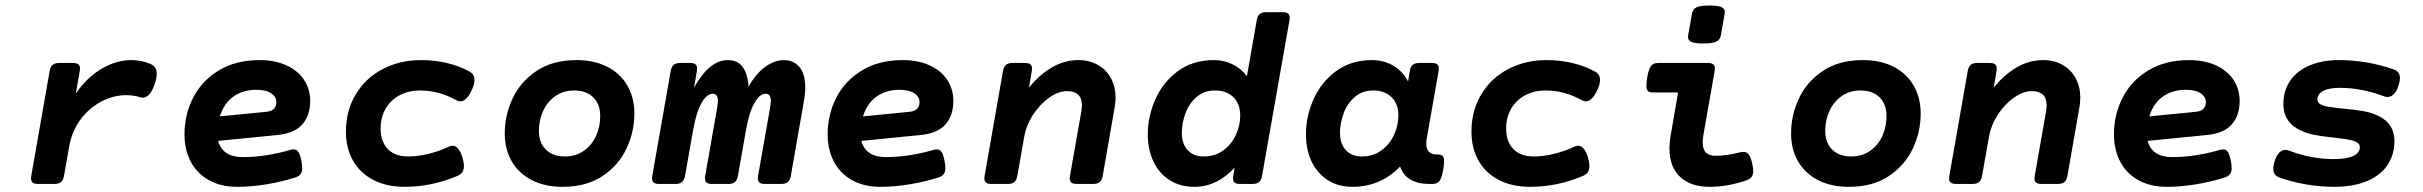

<svg xmlns="http://www.w3.org/2000/svg" viewBox="-20 -686 9034 716"><path d="M541.5 -447.3Q553.2 -442.4 558.8 -433.3Q564.5 -424.3 564.5 -411.1Q564.5 -396.5 557.6 -374.5Q540 -321.8 512.7 -321.8Q508.8 -321.8 503.4 -323.2Q478 -331.1 450.7 -331.1Q401.9 -331.1 356.4 -306.6Q311 -282.2 279.5 -239Q248 -195.8 238.3 -141.6L218.8 -30.8Q215.8 -14.2 207.5 -7.1Q199.2 0 182.6 0H122.1Q108.4 0 102.1 -4.9Q95.7 -9.8 95.7 -20.5Q95.7 -22.9 96.7 -30.8L165 -420.4Q168 -437 176.3 -444.1Q184.6 -451.2 201.2 -451.2H252Q265.6 -451.2 272 -446.3Q278.3 -441.4 278.3 -430.7Q278.3 -428.2 277.3 -420.4L262.7 -336.9Q302.2 -395.5 357.4 -428.7Q412.6 -461.9 470.2 -461.9Q507.3 -461.9 541.5 -447.3Z M1075.2 -128.9Q1086.4 -128.9 1092.8 -119.4Q1099.1 -109.9 1104 -85.9Q1106.9 -70.8 1106.9 -59.6Q1106.9 -44.4 1100.6 -36.4Q1094.2 -28.3 1080.1 -23.9Q1027.3 -7.3 971.9 1.7Q916.5 10.7 865.2 10.7Q803.2 10.7 758.5 -14.4Q713.9 -39.6 690.9 -84Q668 -128.4 668 -185.1Q668 -258.3 700.2 -321.5Q732.4 -384.8 795.9 -423.3Q859.4 -461.9 948.2 -461.9Q1004.9 -461.9 1047.6 -442.6Q1090.3 -423.3 1113.5 -388.7Q1136.7 -354 1136.7 -309.6Q1136.7 -255.9 1107.7 -222.4Q1078.6 -189 1015.6 -182.6L793.5 -160.6Q801.3 -130.9 824.5 -115.5Q847.7 -100.1 884.8 -100.1Q969.7 -100.1 1063 -127Q1068.8 -128.9 1075.2 -128.9ZM799.8 -252 972.7 -269Q993.2 -271 1002 -280.8Q1010.7 -290.5 1010.7 -304.7Q1010.7 -324.7 991.7 -337.9Q972.7 -351.1 935.5 -351.1Q886.2 -351.1 850.8 -326.2Q815.4 -301.3 799.8 -252Z M1731.9 -418.5Q1749.5 -408.7 1749.5 -387.2Q1749.5 -370.1 1737.3 -345.7Q1718.8 -308.1 1696.3 -308.1Q1689 -308.1 1680.2 -313Q1616.7 -348.6 1545.4 -348.6Q1504.4 -348.6 1471.2 -331.3Q1438 -314 1418.7 -281.7Q1399.4 -249.5 1399.4 -206.5Q1399.4 -157.7 1426.3 -130.1Q1453.1 -102.5 1502.4 -102.5Q1538.1 -102.5 1577.4 -112.1Q1616.7 -121.6 1654.3 -139.2Q1661.1 -142.6 1668 -142.6Q1690.4 -142.6 1704.1 -100.1Q1710 -80.6 1710 -66.9Q1710 -53.2 1704.1 -44.4Q1698.2 -35.6 1686.5 -30.3Q1590.3 10.7 1489.3 10.7Q1420.9 10.7 1371.3 -15.4Q1321.8 -41.5 1295.9 -87.9Q1270 -134.3 1270 -195.3Q1270 -272.9 1306.4 -333.7Q1342.8 -394.5 1406.7 -428.2Q1470.7 -461.9 1550.8 -461.9Q1600.1 -461.9 1647 -450.9Q1693.8 -439.9 1731.9 -418.5Z M2345.7 -262.2Q2345.7 -195.8 2316.9 -133.3Q2288.1 -70.8 2227.8 -30Q2167.5 10.7 2078.1 10.7Q2011.2 10.7 1962.4 -14.6Q1913.6 -40 1887.9 -85.2Q1862.3 -130.4 1862.3 -189Q1862.3 -255.4 1891.1 -317.9Q1919.9 -380.4 1980.2 -421.1Q2040.5 -461.9 2129.9 -461.9Q2196.8 -461.9 2245.6 -436.5Q2294.4 -411.1 2320.1 -366Q2345.7 -320.8 2345.7 -262.2ZM1989.7 -198.2Q1989.7 -153.8 2015.6 -128.2Q2041.5 -102.5 2086.9 -102.5Q2127 -102.5 2156.7 -123.3Q2186.5 -144 2202.4 -178.5Q2218.3 -212.9 2218.3 -252.9Q2218.3 -297.4 2192.4 -323Q2166.5 -348.6 2121.1 -348.6Q2081.1 -348.6 2051.3 -327.9Q2021.5 -307.1 2005.6 -272.7Q1989.7 -238.3 1989.7 -198.2Z M2982.9 -359.4Q2982.9 -335.4 2978 -309.1L2929.2 -30.8Q2926.3 -14.2 2918 -7.1Q2909.7 0 2893.1 0H2832.5Q2818.8 0 2812.5 -4.9Q2806.2 -9.8 2806.2 -20.5Q2806.2 -22.9 2807.1 -30.8L2852.1 -286.1Q2854.5 -301.8 2854.5 -310.1Q2854.5 -336.4 2835.4 -336.4Q2812.5 -336.4 2792.7 -300.8Q2772.9 -265.1 2761.2 -196.8L2731.9 -30.8Q2729 -14.2 2720.7 -7.1Q2712.4 0 2695.8 0H2635.3Q2621.6 0 2615.2 -4.9Q2608.9 -9.8 2608.9 -20.5Q2608.9 -22.9 2609.9 -30.8L2654.8 -286.1Q2657.2 -301.8 2657.2 -310.1Q2657.2 -336.4 2638.2 -336.4Q2615.2 -336.4 2595.5 -300.8Q2575.7 -265.1 2564 -196.8L2534.7 -30.8Q2531.7 -14.2 2523.4 -7.1Q2515.1 0 2498.5 0H2438Q2424.3 0 2418 -4.9Q2411.6 -9.8 2411.6 -20.5Q2411.6 -22.9 2412.6 -30.8L2481 -420.4Q2483.9 -437 2492.2 -444.1Q2500.5 -451.2 2517.1 -451.2H2553.2Q2566.9 -451.2 2573.2 -446.3Q2579.6 -441.4 2579.6 -430.7Q2579.6 -428.2 2578.6 -420.4L2568.4 -359.9Q2626 -461.9 2693.4 -461.9Q2730.5 -461.9 2749.3 -436.5Q2768.1 -411.1 2771.5 -362.8Q2798.3 -411.1 2833.3 -436.5Q2868.2 -461.9 2903.3 -461.9Q2939.9 -461.9 2961.4 -435.8Q2982.9 -409.7 2982.9 -359.4Z M3473.6 -128.9Q3484.9 -128.9 3491.2 -119.4Q3497.6 -109.9 3502.4 -85.9Q3505.4 -70.8 3505.4 -59.6Q3505.4 -44.4 3499 -36.4Q3492.7 -28.3 3478.5 -23.9Q3425.8 -7.3 3370.4 1.7Q3314.9 10.7 3263.7 10.7Q3201.7 10.7 3157 -14.4Q3112.3 -39.6 3089.4 -84Q3066.4 -128.4 3066.4 -185.1Q3066.4 -258.3 3098.6 -321.5Q3130.9 -384.8 3194.3 -423.3Q3257.8 -461.9 3346.7 -461.9Q3403.3 -461.9 3446 -442.6Q3488.8 -423.3 3512 -388.7Q3535.2 -354 3535.2 -309.6Q3535.2 -255.9 3506.1 -222.4Q3477.1 -189 3414.1 -182.6L3191.9 -160.6Q3199.7 -130.9 3222.9 -115.5Q3246.1 -100.1 3283.2 -100.1Q3368.2 -100.1 3461.4 -127Q3467.3 -128.9 3473.6 -128.9ZM3198.2 -252 3371.1 -269Q3391.6 -271 3400.4 -280.8Q3409.2 -290.5 3409.2 -304.7Q3409.2 -324.7 3390.1 -337.9Q3371.1 -351.1 3334 -351.1Q3284.7 -351.1 3249.3 -326.2Q3213.9 -301.3 3198.2 -252Z M4140.1 -322.3Q4140.1 -305.7 4137.2 -288.1L4092.3 -30.8Q4089.4 -14.2 4081.1 -7.1Q4072.8 0 4056.2 0H3995.6Q3981.9 0 3975.6 -4.9Q3969.2 -9.8 3969.2 -20.5Q3969.2 -22.9 3970.2 -30.8L4012.2 -269Q4014.6 -283.7 4014.6 -293Q4014.6 -346.2 3959 -346.2Q3927.7 -346.2 3893.3 -322.3Q3858.9 -298.3 3833 -258.8Q3807.1 -219.2 3799.3 -174.8L3773.9 -30.8Q3771 -14.2 3762.7 -7.1Q3754.4 0 3737.8 0H3677.2Q3663.6 0 3657.2 -4.9Q3650.9 -9.8 3650.9 -20.5Q3650.9 -22.9 3651.9 -30.8L3720.2 -420.4Q3723.1 -437 3731.4 -444.1Q3739.7 -451.2 3756.3 -451.2H3802.2Q3815.9 -451.2 3822.3 -446.3Q3828.6 -441.4 3828.6 -430.7Q3828.6 -428.2 3827.6 -420.4L3817.4 -359.4Q3856.4 -407.7 3903.1 -434.8Q3949.7 -461.9 4001 -461.9Q4043 -461.9 4074.5 -443.8Q4106 -425.8 4123 -394Q4140.1 -362.3 4140.1 -322.3Z M4789.6 -620.1Q4789.6 -617.7 4788.6 -609.9L4686.5 -30.8Q4683.6 -14.2 4675.3 -7.1Q4667 0 4650.4 0H4604.5Q4590.8 0 4584.5 -4.9Q4578.1 -9.8 4578.1 -21Q4578.1 -23.9 4579.1 -30.8L4584 -61Q4554.7 -27.8 4516.4 -8.5Q4478 10.7 4433.6 10.7Q4380.9 10.7 4341.8 -14.2Q4302.7 -39.1 4281.5 -83.5Q4260.3 -127.9 4260.3 -185.5Q4260.3 -251 4288.1 -314.7Q4315.9 -378.4 4371.8 -420.2Q4427.7 -461.9 4506.8 -461.9Q4544.9 -461.9 4576.9 -446Q4608.9 -430.2 4629.9 -401.9L4666.5 -609.9Q4669.4 -626.5 4677.7 -633.5Q4686 -640.6 4702.6 -640.6H4763.2Q4776.9 -640.6 4783.2 -635.7Q4789.6 -630.9 4789.6 -620.1ZM4605 -254.9Q4605 -299.3 4579.1 -324Q4553.2 -348.6 4511.7 -348.6Q4470.2 -348.6 4442.1 -324.2Q4414.1 -299.8 4400.6 -263.2Q4387.2 -226.6 4387.2 -190.9Q4387.2 -149.9 4408.9 -126.2Q4430.7 -102.5 4468.8 -102.5Q4510.7 -102.5 4541.5 -125Q4572.3 -147.5 4588.6 -182.9Q4605 -218.3 4605 -254.9Z M5365.2 -84Q5365.2 -72.8 5362.3 -55.2Q5356.9 -22.5 5348.1 -11.2Q5339.4 0 5321.8 0H5310.1Q5269 0 5240.7 -15.9Q5212.4 -31.7 5201.2 -64.9Q5128.4 10.7 5023.4 10.7Q4970.7 10.7 4931.6 -14.2Q4892.6 -39.1 4871.3 -83.5Q4850.1 -127.9 4850.1 -185.5Q4850.1 -251 4877.9 -314.7Q4905.8 -378.4 4961.7 -420.2Q5017.6 -461.9 5096.7 -461.9Q5141.1 -461.9 5177 -440.2Q5212.9 -418.5 5231 -381.8L5237.3 -420.4Q5239.7 -437 5248.3 -444.1Q5256.8 -451.2 5273.4 -451.2H5319.3Q5333 -451.2 5339.4 -446.3Q5345.7 -441.4 5345.7 -430.7Q5345.7 -428.2 5344.7 -420.4L5300.8 -170.9Q5298.8 -160.6 5298.8 -150.4Q5298.8 -109.9 5338.9 -109.9H5341.3Q5354 -109.9 5359.6 -104.5Q5365.2 -99.1 5365.2 -84ZM5194.8 -254.9Q5194.8 -299.3 5168.9 -324Q5143.1 -348.6 5101.6 -348.6Q5060.1 -348.6 5032 -324.2Q5003.9 -299.8 4990.5 -263.2Q4977.1 -226.6 4977.1 -190.9Q4977.1 -149.9 4998.8 -126.2Q5020.5 -102.5 5058.6 -102.5Q5100.6 -102.5 5131.3 -125Q5162.1 -147.5 5178.5 -182.9Q5194.8 -218.3 5194.8 -254.9Z M5929.2 -418.5Q5946.8 -408.7 5946.8 -387.2Q5946.8 -370.1 5934.6 -345.7Q5916 -308.1 5893.6 -308.1Q5886.2 -308.1 5877.4 -313Q5814 -348.6 5742.7 -348.6Q5701.7 -348.6 5668.5 -331.3Q5635.3 -314 5616 -281.7Q5596.7 -249.5 5596.7 -206.5Q5596.7 -157.7 5623.5 -130.1Q5650.4 -102.5 5699.7 -102.5Q5735.4 -102.5 5774.7 -112.1Q5814 -121.6 5851.6 -139.2Q5858.4 -142.6 5865.2 -142.6Q5887.7 -142.6 5901.4 -100.1Q5907.2 -80.6 5907.2 -66.9Q5907.2 -53.2 5901.4 -44.4Q5895.5 -35.6 5883.8 -30.3Q5787.6 10.7 5686.5 10.7Q5618.2 10.7 5568.6 -15.4Q5519 -41.5 5493.2 -87.9Q5467.3 -134.3 5467.3 -195.3Q5467.3 -272.9 5503.7 -333.7Q5540 -394.5 5604 -428.2Q5668 -461.9 5748 -461.9Q5797.4 -461.9 5844.2 -450.9Q5891.1 -439.9 5929.2 -418.5Z M6412.1 -641.1Q6412.1 -637.2 6411.6 -634.8L6397.5 -554.7Q6394.5 -537.6 6380.4 -530.8Q6366.2 -523.9 6332 -523.9Q6300.8 -523.9 6287.8 -529.5Q6274.9 -535.2 6274.9 -548.3Q6274.9 -552.2 6275.4 -554.7L6289.6 -634.8Q6292.5 -651.9 6306.4 -658.7Q6320.3 -665.5 6354.5 -665.5Q6385.3 -665.5 6398.7 -659.7Q6412.1 -653.8 6412.1 -641.1ZM6375 -430.7Q6375 -428.2 6374 -420.4L6332 -181.2Q6329.6 -165.5 6329.6 -155.3Q6329.6 -129.4 6341.6 -117.2Q6353.5 -105 6377 -105Q6419.4 -105 6469.7 -118.2Q6476.6 -119.6 6481.4 -119.6Q6494.6 -119.6 6502.2 -108.6Q6509.8 -97.7 6514.6 -74.7Q6518.1 -57.6 6518.1 -48.3Q6518.1 -35.2 6512.2 -26.6Q6506.3 -18.1 6491.7 -13.2Q6422.4 10.7 6355.5 10.7Q6284.2 10.7 6244.9 -26.9Q6205.6 -64.5 6205.6 -132.8Q6205.6 -154.8 6210 -179.7L6237.8 -341.3H6143.6Q6130.9 -341.3 6125.2 -346.7Q6119.6 -352.1 6119.6 -367.2Q6119.6 -378.4 6122.6 -396Q6127.9 -428.7 6136.7 -439.9Q6145.5 -451.2 6163.1 -451.2H6348.6Q6362.3 -451.2 6368.7 -446.3Q6375 -441.4 6375 -430.7Z M7142.6 -262.2Q7142.6 -195.8 7113.8 -133.3Q7085 -70.8 7024.7 -30Q6964.4 10.7 6875 10.7Q6808.1 10.7 6759.3 -14.6Q6710.4 -40 6684.8 -85.2Q6659.2 -130.4 6659.2 -189Q6659.2 -255.4 6688 -317.9Q6716.8 -380.4 6777.1 -421.1Q6837.4 -461.9 6926.8 -461.9Q6993.7 -461.9 7042.5 -436.5Q7091.3 -411.1 7116.9 -366Q7142.6 -320.8 7142.6 -262.2ZM6786.6 -198.2Q6786.6 -153.8 6812.5 -128.2Q6838.4 -102.5 6883.8 -102.5Q6923.8 -102.5 6953.6 -123.3Q6983.4 -144 6999.3 -178.5Q7015.1 -212.9 7015.1 -252.9Q7015.1 -297.4 6989.3 -323Q6963.4 -348.6 6918 -348.6Q6877.9 -348.6 6848.1 -327.9Q6818.4 -307.1 6802.5 -272.7Q6786.6 -238.3 6786.6 -198.2Z M7737.8 -322.3Q7737.8 -305.7 7734.9 -288.1L7689.9 -30.8Q7687 -14.2 7678.7 -7.1Q7670.4 0 7653.8 0H7593.3Q7579.6 0 7573.2 -4.9Q7566.9 -9.8 7566.9 -20.5Q7566.9 -22.9 7567.9 -30.8L7609.9 -269Q7612.3 -283.7 7612.3 -293Q7612.3 -346.2 7556.6 -346.2Q7525.4 -346.2 7491 -322.3Q7456.5 -298.3 7430.7 -258.8Q7404.8 -219.2 7397 -174.8L7371.6 -30.8Q7368.7 -14.2 7360.4 -7.1Q7352.1 0 7335.4 0H7274.9Q7261.2 0 7254.9 -4.9Q7248.5 -9.8 7248.5 -20.5Q7248.5 -22.9 7249.5 -30.8L7317.9 -420.4Q7320.8 -437 7329.1 -444.1Q7337.4 -451.2 7354 -451.2H7399.9Q7413.6 -451.2 7419.9 -446.3Q7426.3 -441.4 7426.3 -430.7Q7426.3 -428.2 7425.3 -420.4L7415 -359.4Q7454.1 -407.7 7500.7 -434.8Q7547.4 -461.9 7598.6 -461.9Q7640.6 -461.9 7672.1 -443.8Q7703.6 -425.8 7720.7 -394Q7737.8 -362.3 7737.8 -322.3Z M8270.5 -128.9Q8281.7 -128.9 8288.1 -119.4Q8294.4 -109.9 8299.3 -85.9Q8302.2 -70.8 8302.2 -59.6Q8302.2 -44.4 8295.9 -36.4Q8289.6 -28.3 8275.4 -23.9Q8222.7 -7.3 8167.2 1.7Q8111.8 10.7 8060.5 10.7Q7998.5 10.7 7953.9 -14.4Q7909.2 -39.6 7886.2 -84Q7863.3 -128.4 7863.3 -185.1Q7863.3 -258.3 7895.5 -321.5Q7927.7 -384.8 7991.2 -423.3Q8054.7 -461.9 8143.6 -461.9Q8200.2 -461.9 8242.9 -442.6Q8285.6 -423.3 8308.8 -388.7Q8332 -354 8332 -309.6Q8332 -255.9 8303 -222.4Q8273.9 -189 8210.9 -182.6L7988.8 -160.6Q7996.6 -130.9 8019.8 -115.5Q8043 -100.1 8080.1 -100.1Q8165 -100.1 8258.3 -127Q8264.2 -128.9 8270.5 -128.9ZM7995.1 -252 8168 -269Q8188.5 -271 8197.3 -280.8Q8206.1 -290.5 8206.1 -304.7Q8206.1 -324.7 8187 -337.9Q8168 -351.1 8130.9 -351.1Q8081.5 -351.1 8046.1 -326.2Q8010.7 -301.3 7995.1 -252Z M8907.2 -426.8Q8929.7 -418.9 8929.7 -394.5Q8929.7 -382.8 8923.8 -365.2Q8917 -344.2 8906.2 -334.2Q8895.5 -324.2 8883.3 -324.2Q8877.9 -324.2 8870.6 -326.7Q8787.6 -358.4 8705.6 -358.4Q8664.6 -358.4 8643.3 -346.9Q8622.1 -335.4 8622.1 -314Q8622.1 -296.4 8656.2 -289.1Q8669.9 -286.1 8715.3 -281.2Q8761.2 -277.3 8794.9 -271.2Q8828.6 -265.1 8855 -251Q8909.2 -221.7 8909.2 -160.6Q8909.2 -109.4 8883.5 -70.8Q8857.9 -32.2 8807.1 -10.7Q8756.3 10.7 8683.6 10.7Q8632.8 10.7 8579.8 1.7Q8526.9 -7.3 8479.5 -24.4Q8457.5 -32.2 8457.5 -56.6Q8457.5 -69.8 8462.9 -85.9Q8469.7 -107.4 8480.2 -117.2Q8490.7 -127 8502.9 -127Q8508.3 -127 8515.6 -124.5Q8599.1 -92.8 8681.2 -92.8Q8731.9 -92.8 8756.1 -104.5Q8780.3 -116.2 8780.3 -137.2Q8780.3 -147.5 8771.2 -153.8Q8762.2 -160.2 8744.6 -164.1Q8727.5 -168 8687.5 -172.4Q8639.2 -177.2 8606 -184.1Q8572.8 -190.9 8546.9 -206.1Q8495.1 -235.8 8495.1 -297.9Q8495.1 -348.6 8521 -385.7Q8546.9 -422.9 8594 -442.4Q8641.1 -461.9 8703.1 -461.9Q8753.9 -461.9 8806.9 -452.9Q8859.9 -443.8 8907.2 -426.8Z"/></svg>

Font: Courier Prime Sans
Style: Bold Italic
Weight: 700
Italic angle: -10°
Designer: Alan Dague-Greene
Foundry: Quote-Unquote Apps
Version: Version 3.020